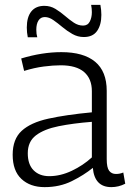

<svg xmlns="http://www.w3.org/2000/svg" viewBox="-20 -758 538 788"><path d="M32 -123Q32 -187 69 -221Q106 -255 178.5 -271Q251 -287 357 -297V-384Q357 -435 325 -462.5Q293 -490 229 -490Q198 -490 159.5 -485Q121 -480 79 -467L67 -518Q153 -544 232 -544Q323 -544 370.5 -504.5Q418 -465 418 -385V-105Q418 -70 428 -57Q438 -44 456 -44Q472 -44 486 -50L494 -4Q467 10 437 10Q368 10 361 -69Q324 -39 274.5 -14.5Q225 10 163 10Q104 10 68 -23.5Q32 -57 32 -123ZM94 -129Q94 -83 118 -59Q142 -35 182 -35Q228 -35 274.5 -57Q321 -79 357 -112V-258Q280 -252 220.5 -240Q161 -228 127.5 -202.5Q94 -177 94 -129ZM94 -605Q90 -625 90 -645Q90 -688 108.5 -711Q127 -734 162 -734Q187 -734 207.5 -721.5Q228 -709 246.5 -693Q265 -677 283 -665Q301 -653 321 -653Q340 -653 348.5 -669.5Q357 -686 357 -708Q357 -723 354 -738H392Q396 -717 396 -697Q396 -656 378.5 -631Q361 -606 324 -606Q299 -606 277 -618.5Q255 -631 236 -647Q217 -663 199 -675.5Q181 -688 164 -688Q147 -688 138 -674Q129 -660 129 -636Q129 -618 133 -605Z"/></svg>

Font: Georama Light
Style: Regular
Weight: 300
Designer: Jean-Baptiste Levee
Foundry: Production Type
Version: Version 1.000